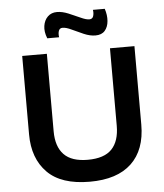

<svg xmlns="http://www.w3.org/2000/svg" viewBox="-59 -921 843 985"><g transform="rotate(-5 363.0 -428.0)"><path d="M364 13Q217 13 145.5 -59.5Q74 -132 74 -256V-660H201V-261Q201 -182 240.5 -141Q280 -100 363 -100Q448 -100 487 -141Q526 -182 526 -261V-660H652V-256Q652 -126 578.5 -56.5Q505 13 364 13ZM458 -732Q430 -732 398.5 -745.5Q367 -759 339 -772.5Q311 -786 293 -786Q278 -786 273 -772.5Q268 -759 271 -739H210Q196 -774 200.5 -803.5Q205 -833 223.5 -851Q242 -869 271 -869Q298 -869 329.5 -856Q361 -843 389 -830Q417 -817 433 -817Q450 -817 454.5 -832Q459 -847 456 -864H517Q528 -831 525.5 -800.5Q523 -770 506.5 -751Q490 -732 458 -732Z"/></g></svg>

Font: Bricolage Grotesque 10pt SemiBold
Style: Regular
Weight: 600
Designer: Mathieu Triay
Foundry: Atelier Triay
Version: Version 1.000; ttfautohint (v1.8.4.7-5d5b);gftools[0.9.29]